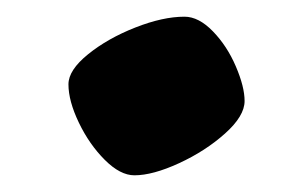

<svg xmlns="http://www.w3.org/2000/svg" viewBox="-20 -470 355 230"><path d="M62 -369Q62 -386 85.5 -405Q109 -424 142 -437Q175 -450 201 -450Q218 -450 235 -432.5Q252 -415 262.5 -390.5Q273 -366 273 -349Q273 -331 249.5 -310Q226 -289 194.5 -274.5Q163 -260 141 -260Q124 -260 105.5 -278.5Q87 -297 74.5 -323Q62 -349 62 -369Z"/></svg>

Font: Mogra
Style: Regular
Weight: 400
Designer: Lipi Raval
Foundry: Lipi Raval
Version: Version 1.002;PS 1.002;hotconv 1.0.88;makeotf.lib2.5.647800;